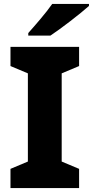

<svg xmlns="http://www.w3.org/2000/svg" viewBox="-20 -951 470 971"><path d="M430 -921V-931H244C213 -886 156 -821 123 -784V-771H235C287 -805 388 -883 430 -921ZM380 0V-97L292 -134V-580L380 -617V-714H33V-617L121 -580V-134L33 -97V0Z"/></svg>

Font: Noto Sans Ethiopic ExtraBold
Style: Regular
Weight: 800
Designer: Monotype Design Team
Foundry: Monotype Imaging Inc.
Version: Version 2.102